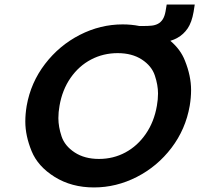

<svg xmlns="http://www.w3.org/2000/svg" viewBox="-20 -815 874 842"><path d="M392 7Q294 7 220 -39Q146 -85 118.5 -152.5Q91 -220 91 -282Q91 -315 97 -351Q115 -453 177.5 -534.5Q240 -616 330 -662Q420 -708 518 -708Q556 -708 591 -701H611Q629 -701 644.5 -702.5Q660 -704 672.5 -710.5Q685 -717 693.5 -730Q702 -743 706 -765L711 -795H834L829 -763Q821 -717 803 -690.5Q785 -664 758 -649Q744 -641 727 -636Q772 -598 791 -549Q818 -482 818 -420Q818 -387 812 -351Q794 -248 732 -166.5Q670 -85 580 -39Q490 7 392 7ZM414 -118Q477 -118 530 -146.5Q583 -175 619.5 -228Q656 -281 668 -351Q673 -379 673 -405Q673 -442 659 -484Q645 -526 602 -554Q559 -582 496 -582Q433 -582 379.5 -554Q326 -526 289.5 -473.5Q253 -421 241 -351Q236 -323 236 -297Q236 -259 250 -217Q264 -175 307.5 -146.5Q351 -118 414 -118Z"/></svg>

Font: Fz Poppins SemBd
Style: Italic
Weight: 600
Italic angle: -10°
Designer: Ninad Kale (Devanagari), Jonny Pinhorn (Latin)
Foundry: Indian Type Foundry
Version: Vit hóa bi Vntype.Com & FontZin.Com